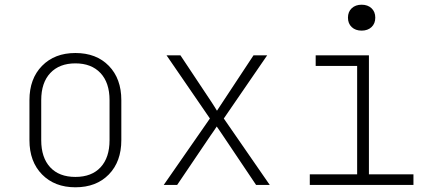

<svg xmlns="http://www.w3.org/2000/svg" viewBox="-20 -785 1840 815"><path d="M300 10Q212 10 158.5 -44.5Q105 -99 105 -190V-360Q105 -451 158.5 -505.5Q212 -560 300 -560Q389 -560 442 -505.5Q495 -451 495 -360V-190Q495 -99 442 -44.5Q389 10 300 10ZM300 -34Q369 -34 407 -75Q445 -116 445 -190V-360Q445 -434 406.5 -475Q368 -516 300 -516Q232 -516 193.5 -475Q155 -434 155 -360V-190Q155 -116 193 -75Q231 -34 300 -34Z M675 0 871 -282 687 -550H746L879 -350Q884 -342 890.5 -332Q897 -322 901 -315Q906 -322 912.5 -332.5Q919 -343 924 -350L1056 -550H1114L930 -282L1125 0H1067L926 -210Q920 -219 912.5 -230Q905 -241 900 -248Q896 -241 888 -230Q880 -219 874 -210L732 0Z M1295 0V-45H1496V-505H1320V-550H1546V-45H1735V0ZM1515 -655Q1489 -655 1473 -670Q1457 -685 1457 -710Q1457 -735 1473 -750Q1489 -765 1515 -765Q1541 -765 1557 -750Q1573 -735 1573 -710Q1573 -685 1557 -670Q1541 -655 1515 -655Z"/></svg>

Font: NKDuy Mono Thin
Style: Regular
Weight: 100
Monospace: yes
Designer: NKDuy
Foundry: NKDuy
Version: Version 2.251; ttfautohint (v1.8.4.7-5d5b)